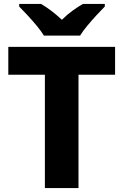

<svg xmlns="http://www.w3.org/2000/svg" viewBox="-20 -951 625 971"><path d="M377 0H207V-573H22V-714H562V-573H377ZM202 -771Q188 -794 165.5 -821Q143 -848 119.5 -873.5Q96 -899 77 -918V-931H188Q215 -915 240.5 -895.5Q266 -876 293 -851Q318 -876 345.5 -896Q373 -916 399 -931H510V-918Q492 -900 468.5 -874.5Q445 -849 422 -821.5Q399 -794 385 -771Z"/></svg>

Font: Noto Sans Gurmukhi UI ExtraBold
Style: Regular
Weight: 800
Designer: Jelle Bosma - Monotype Design Team
Foundry: Monotype Imaging Inc.
Version: Version 2.004; ttfautohint (v1.8.4.7-5d5b)